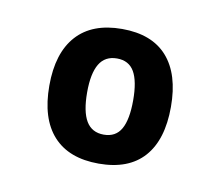

<svg xmlns="http://www.w3.org/2000/svg" viewBox="-41 -662 374 325"><g transform="rotate(10 146.0 -499.5)"><path d="M41 -499Q41 -555.2 67.9 -585Q94.7 -614.7 146 -614.7Q197.3 -614.7 223.6 -585Q250 -555.2 250 -499Q250 -442.4 223.6 -412.8Q197.3 -383.3 146 -383.3Q94.7 -383.3 67.9 -412.8Q41 -442.4 41 -499ZM185.1 -499Q185.1 -531.7 175.8 -547.9Q166.5 -564 146 -564Q125.5 -564 115.7 -547.6Q106 -531.2 106 -499Q106 -465.8 115.7 -449.5Q125.5 -433.1 146 -433.1Q166.5 -433.1 175.8 -449.5Q185.1 -465.8 185.1 -499Z"/></g></svg>

Font: Jaldi
Style: Bold
Weight: 400
Designer: Pablo Cosgaya and Nicolas Silva
Foundry: Omnibus-Type
Version: Version 1.007